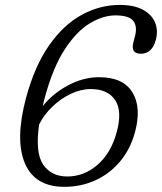

<svg xmlns="http://www.w3.org/2000/svg" viewBox="-20 -730 642 761"><path d="M455.5 -710.5Q511.5 -710.5 546.8 -691.2Q582 -672 594.8 -640.5Q607.5 -609 597.5 -571.5Q582.5 -517 538.5 -517Q496.5 -517 509 -563.5L515.5 -588.5Q525 -627 507.5 -648Q490 -669 437.5 -669Q389 -669 336.8 -638Q284.5 -607 237.2 -535.2Q190 -463.5 157 -341Q152.5 -324.5 149 -309Q189.5 -359.5 250 -391.8Q310.5 -424 373 -424Q468 -424 504.8 -364Q541.5 -304 515 -206Q497 -139.5 456.5 -90.8Q416 -42 359 -15.8Q302 10.5 235 10.5Q118.5 10.5 78.8 -82.5Q39 -175.5 83 -341.5Q117.5 -469 174.8 -550.5Q232 -632 304 -671.2Q376 -710.5 455.5 -710.5ZM340 -377Q300 -377 260 -357.8Q220 -338.5 187 -306.8Q154 -275 135 -236.5Q119 -124.5 151.2 -77.5Q183.5 -30.5 246.5 -30.5Q313.5 -30.5 367 -77.2Q420.5 -124 442.5 -206Q465.5 -290 436.2 -333.5Q407 -377 340 -377Z"/></svg>

Font: Fraunces 72pt SuperSoft Light
Style: Italic
Weight: 300
Italic angle: -16°
Version: Version 1.000;[b76b70a41]